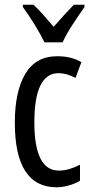

<svg xmlns="http://www.w3.org/2000/svg" viewBox="-20 -786 387 816"><path d="M221 10Q43 10 43 -265Q43 -397 87.5 -472Q132 -547 223 -547Q255 -547 280 -540.5Q305 -534 326 -522L301 -455Q263 -475 229 -475Q126 -475 126 -266Q126 -61 230 -61Q252 -61 274.5 -67.5Q297 -74 320 -86V-18Q299 -5 271.5 2.5Q244 10 221 10ZM169 -606Q153 -639 128 -680Q103 -721 77 -756V-766H122Q141 -749 163.5 -723.5Q186 -698 208 -672Q234 -702 251.5 -721Q269 -740 294 -766H339V-756Q317 -725 289.5 -683Q262 -641 246 -606Z"/></svg>

Font: Noto Sans Lao UI ExtCond
Style: Regular
Weight: 400
Width: 2
Designer: Monotype Design Team
Foundry: Monotype Imaging Inc.
Version: Version 2.000; ttfautohint (v1.8.4.7-5d5b)